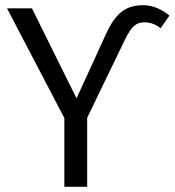

<svg xmlns="http://www.w3.org/2000/svg" viewBox="-20 -720 673 740"><path d="M228 0V-265L7 -688H103L275 -341L389 -590Q416 -649 448.5 -674.5Q481 -700 531 -700Q584 -700 633 -660L599 -611Q571 -634 536 -634Q512 -634 496 -619.5Q480 -605 461 -566L316 -266V0Z"/></svg>

Font: FiraGO Book
Style: Regular
Weight: 350
Designer: bBox Type
Foundry: bBox Type GmbH
Version: Version 1.001;PS 001.001;hotconv 1.0.88;makeotf.lib2.5.64775